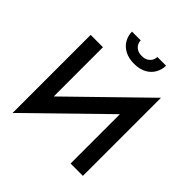

<svg xmlns="http://www.w3.org/2000/svg" viewBox="-248 -1077 1278 1278"><g transform="rotate(45 391.5 -437.5)"><path d="M700 -573 705 -735 83 -128 78 35ZM194 -700H78V35L194 -98ZM705 -735 589 -600V0H705ZM257 -910Q257 -874 275 -841Q293 -808 329.5 -788Q366 -768 418 -768Q471 -768 506.5 -788Q542 -808 560 -841Q578 -874 578 -910H496Q496 -895 488.5 -879.5Q481 -864 463.5 -852.5Q446 -841 418 -841Q389 -841 371.5 -852.5Q354 -864 346.5 -879.5Q339 -895 339 -910Z"/></g></svg>

Font: Jost Medium
Style: Regular
Weight: 500
Version: Version 3.710